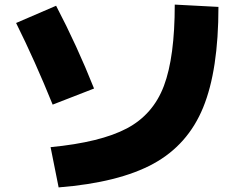

<svg xmlns="http://www.w3.org/2000/svg" viewBox="-20 -775 1040 835"><path d="M740 -755 930 -745Q930 -470 863.5 -307.5Q797 -145 647 -63Q497 19 235 40L200 -135Q417 -156 531.5 -216.5Q646 -277 693 -402Q740 -527 740 -755ZM224 -750Q315 -576 389 -390L209 -320Q133 -508 50 -675Z"/></svg>

Font: Enso Black
Style: Regular
Weight: 900
Designer: Coji Morishita
Foundry: UNDERFOREST DESIGN
Version: Version 1.000